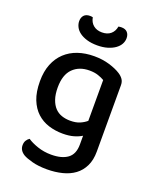

<svg xmlns="http://www.w3.org/2000/svg" viewBox="-161 -777 866 1070"><g transform="rotate(20 272.5 -242.0)"><path d="M376 -44Q357 -32 329.5 -24Q302 -16 264 -16Q220 -16 180.5 -28.5Q141 -41 111 -68.5Q81 -96 63.5 -140Q46 -184 46 -248Q46 -306 63.5 -349.5Q81 -393 112.5 -422.5Q144 -452 187.5 -467Q231 -482 284 -482Q333 -482 374.5 -469.5Q416 -457 442 -440Q459 -429 468.5 -415Q478 -401 478 -381V13Q478 63 460.5 99Q443 135 412.5 157.5Q382 180 340 190.5Q298 201 250 201Q199 201 162 191Q125 181 108 171Q77 152 77 121Q77 104 84 92.5Q91 81 102 74Q125 90 163 103Q201 116 244 116Q307 116 341.5 90.5Q376 65 376 8ZM279 -98Q313 -98 336 -108Q359 -118 375 -132V-374Q360 -383 338 -390.5Q316 -398 286 -398Q225 -398 188 -361Q151 -324 151 -249Q151 -208 161 -179Q171 -150 188 -132Q205 -114 228.5 -106Q252 -98 279 -98ZM277 -621Q309 -621 328.5 -637.5Q348 -654 353 -683Q358 -684 362 -684.5Q366 -685 371 -685Q394 -685 406 -672Q418 -659 418 -637Q418 -619 409 -602.5Q400 -586 382 -573Q364 -560 337.5 -552Q311 -544 277 -544Q242 -544 215.5 -552Q189 -560 171.5 -573Q154 -586 145.5 -603Q137 -620 137 -637Q137 -659 149 -672Q161 -685 184 -685Q189 -685 193 -684.5Q197 -684 201 -683Q206 -654 226 -637.5Q246 -621 277 -621Z"/></g></svg>

Font: Baloo Bhai 2 Medium
Style: Regular
Weight: 500
Designer: Supriya Tembe, Noopur Datye and Ek Type
Foundry: Ek Type
Version: Version 1.640;PS 1.000;hotconv 16.6.51;makeotf.lib2.5.65220;